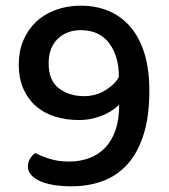

<svg xmlns="http://www.w3.org/2000/svg" viewBox="-20 -641 594 675"><path d="M104 -103Q125 -92 155 -82.5Q185 -73 223 -73Q260 -73 292 -84.5Q324 -96 348 -120Q372 -144 385.5 -182Q399 -220 399 -273Q391 -265 378 -255.5Q365 -246 347 -238Q329 -230 306.5 -224.5Q284 -219 257 -219Q214 -219 175.5 -230.5Q137 -242 108.5 -266Q80 -290 63 -327Q46 -364 46 -415Q46 -461 62 -499Q78 -537 106.5 -564Q135 -591 175.5 -606Q216 -621 264 -621Q318 -621 362 -602.5Q406 -584 438 -547Q470 -510 487.5 -454Q505 -398 505 -322Q505 -232 485 -168.5Q465 -105 429 -64.5Q393 -24 342.5 -5Q292 14 231 14Q198 14 170 9.5Q142 5 121.5 -4Q101 -13 89.5 -26Q78 -39 78 -56Q78 -70 85.5 -83Q93 -96 104 -103ZM398 -371Q398 -444 363.5 -489.5Q329 -535 264 -535Q214 -535 182.5 -504Q151 -473 151 -418Q151 -358 187 -330.5Q223 -303 275 -303Q317 -303 351 -324Q385 -345 398 -371Z"/></svg>

Font: Baloo 2 Latin Medium
Style: Regular
Weight: 500
Designer: Sarang Kulkarni and Ek Type
Foundry: Ek Type
Version: Version 1.001